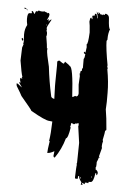

<svg xmlns="http://www.w3.org/2000/svg" viewBox="-54 -769 546 844"><g transform="rotate(5 219.0 -347.5)"><path d="M122.1 -654.8V-649.4H123.5V-654.8ZM329.1 1V7.8H331.1V1ZM378.4 -6.3V-1H380.4V-6.3ZM21.5 -719.7Q24.9 -718.3 28.8 -718.3V-714.8H23.4Q20 -714.8 20 -718.3Q21.5 -718.3 21.5 -719.7ZM263.7 -346.7 271.5 -349.1Q271.5 -350.6 276.4 -352.5L280.3 -350.6Q289.6 -350.6 290.5 -364.7L287.1 -403.3Q289.1 -430.2 289.1 -440.4L287.1 -452.6Q290.5 -452.6 290.5 -454.6L289.1 -458Q290.5 -464.8 295.9 -464.8V-475.6H299.3V-517.6Q303.7 -522.5 304.7 -539.1Q297.9 -541.5 297.9 -543.9V-549.3H299.3L304.7 -545.9Q304.7 -550.3 308.1 -570.3Q306.6 -577.6 306.6 -583Q313 -583 315.4 -635.7Q313 -671.9 310.1 -683.1Q311.5 -700.7 315.4 -700.7H318.8V-695.3H322.3V-700.7L320.3 -709.5L333 -712.9L331.1 -716.3V-719.7H337.9Q343.3 -706.5 343.3 -700.7H345.2V-704.1Q345.2 -709 337.9 -730.5L346.7 -719.7Q346.7 -721.7 348.6 -721.7L346.7 -725.1V-727.1H348.6L357.4 -718.3H359.4L362.8 -719.7Q363.3 -716.3 366.2 -716.3V-719.7L375 -718.3Q375 -723.6 378.4 -723.6H380.4Q394.5 -719.2 394.5 -704.1Q397 -658.2 403.3 -658.2Q396 -638.7 396 -616.2V-610.8L392.6 -605.5Q392.6 -573.2 406.7 -496.6H404.8Q408.2 -485.8 408.2 -482.4H406.7Q417 -425.8 417 -378.9V-338.4Q417 -324.2 415.5 -305.2Q421.9 -269 425.8 -217.3Q425.8 -211.9 420.9 -211.9Q420.9 -204.1 413.6 -169.9Q415.5 -166.5 415.5 -164.6Q412.1 -152.3 412.1 -143.6V-141.6Q412.1 -137.7 413.6 -134.8Q403.3 -96.7 403.3 -95.7H404.8Q399.4 -77.1 396 -71.3V-59.1Q396 -46.9 392.6 -46.9L394.5 -43L392.6 -39.6Q404.8 -32.2 404.8 -22Q402.8 -13.2 399.4 -13.2L397.9 -22H394.5Q389.2 18.6 377 18.6H368.2Q368.2 22.5 366.2 25.4L362.8 23.4H352.1Q352.1 30.8 350.6 30.8L341.8 25.4L339.8 28.8L343.3 34.2H334.5L336.4 25.4V23.4Q324.2 7.8 324.2 -2.9H320.3L318.8 9.8H310.1Q306.6 9.8 306.6 5.9Q308.1 -46.4 310.1 -51.8Q310.1 -53.7 308.1 -53.7Q308.1 -55.7 310.1 -59.1Q311.5 -113.3 311.5 -145V-148.4Q301.3 -216.3 301.3 -220.7Q302.7 -223.6 302.7 -227.5L301.3 -234.9Q293.9 -231.4 290.5 -231.4V-232.9L281.7 -227.5Q279.3 -230 269.5 -232.4Q268.1 -217.8 265.6 -213.4H269Q261.2 -163.6 252 -163.1Q238.3 -114.3 210.4 -74.7Q205.6 -74.7 204.1 -81.1Q206.5 -99.6 206.5 -102.5Q189.9 -92.8 179.2 -92.3L175.8 -91.8Q175.8 -104.5 182.1 -145L179.2 -144.5Q184.6 -176.8 186 -231.4Q179.7 -232.4 172.9 -232.9Q154.8 -232.9 90.3 -270Q90.3 -273.4 41 -331.5Q37.6 -339.4 16.6 -373.5L14.6 -384.3H20L37.6 -370.1H39.1L25.4 -389.6L28.8 -391.1L32.2 -389.6V-391.1Q28.8 -397 28.8 -401.9V-407.2Q29.3 -410.6 32.2 -410.6H34.2V-407.2H37.6V-408.7L35.6 -412.1L37.6 -416Q32.2 -431.2 23.4 -486.3Q25.4 -533.2 25.4 -543.9Q30.3 -556.6 30.3 -558.1Q30.3 -560.1 28.8 -560.1Q30.3 -569.3 30.3 -570.3Q30.3 -577.6 28.8 -602.1Q28.8 -626.5 39.1 -644.5Q35.6 -660.6 35.6 -670.9Q35.6 -697.3 44.4 -697.3H53.2L55.2 -700.7Q53.2 -704.1 53.2 -706.1L56.6 -707.5H58.6Q65.9 -695.3 67.4 -695.3Q67.4 -697.8 72.8 -709.5L76.2 -707.5H78.1L85 -712.9Q85.9 -712.9 90.3 -709.5Q91.8 -709.5 91.8 -710.9L95.7 -709.5H102.5L111.3 -710.9Q111.3 -708.5 122.1 -706.1V-704.1H125.5L128.9 -706.1L132.3 -700.7V-697.3Q132.3 -689.9 123.5 -674.3H127V-677.7H128.9Q132.3 -677.2 132.3 -674.3L128.9 -668.9H130.9L141.1 -677.7H143.1V-675.8Q125.5 -645 125.5 -639.2L127 -630.4L125.5 -627Q128.9 -621.1 128.9 -616.2V-610.8Q128.9 -605 127 -602.1Q134.3 -559.6 134.3 -549.3H137.7Q137.7 -547.4 135.7 -543.9Q135.7 -527.3 149.9 -470.2Q157.2 -406.2 170.9 -343.8Q170.9 -334.5 186 -331.1Q185.5 -358.4 184.1 -389.2V-402.3Q184.1 -427.2 185.1 -479L184.6 -494.1Q184.6 -499.5 193.8 -501Q210 -489.3 212.4 -489.3Q215.8 -489.3 218.8 -498.5Q240.7 -483.9 240.7 -481Q255.9 -481 263.7 -346.7ZM404.8 -94.2H406.7V-90.8H404.8ZM23.4 -586.4 26.9 -581.1V-577.6Q26.9 -574.2 23.4 -574.2Q20 -579.6 20 -584.5ZM30.3 -712.9H32.2Q35.6 -712.4 35.6 -709.5H34.2Q30.3 -709.5 30.3 -712.9Z"/></g></svg>

Font: Mister Brush
Style: Regular
Weight: 400
Designer: GGBotNet
Foundry: GGBotNet
Version: 1.00